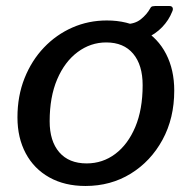

<svg xmlns="http://www.w3.org/2000/svg" viewBox="-20 -608 639 638"><path d="M264 10Q195 10 144 -18.5Q93 -47 65.5 -98.5Q38 -150 38 -218Q38 -289 61.5 -348Q85 -407 126 -450Q167 -493 220.5 -516.5Q274 -540 335 -540Q404 -540 454.5 -510.5Q505 -481 532 -428.5Q559 -376 559 -307Q559 -215 520 -143.5Q481 -72 414.5 -31Q348 10 264 10ZM268 -65Q321 -65 363 -96.5Q405 -128 429.5 -186Q454 -244 454 -325Q454 -392 422.5 -429.5Q391 -467 333 -467Q281 -467 238 -435Q195 -403 170 -344.5Q145 -286 145 -205Q145 -139 177 -102Q209 -65 268 -65ZM543 -588Q551 -588 553.5 -582.5Q556 -577 552 -569Q541 -541 519 -518Q497 -495 465.5 -481Q434 -467 393 -467L397 -528Q428 -528 448 -544Q468 -560 479 -580Q482 -586 486.5 -587Q491 -588 495 -588Z"/></svg>

Font: Libre Franklin Thin Medium
Style: Italic
Weight: 500
Italic angle: -8°
Version: Version 3.000